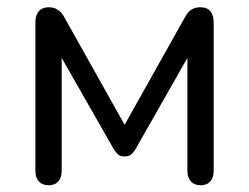

<svg xmlns="http://www.w3.org/2000/svg" viewBox="-20 -514 700 540"><path d="M116.5 7Q99 7 89.2 -3.8Q79.5 -14.5 79.5 -33.5V-449Q79.5 -463.5 83.5 -473.2Q87.5 -483 96 -488.2Q104.5 -493.5 117 -493.5Q129 -493.5 137.2 -489.5Q145.5 -485.5 151.5 -479Q157.5 -472.5 162 -463.5L330.5 -163L499 -463.5Q504 -473 509.8 -479.5Q515.5 -486 523.8 -489.8Q532 -493.5 543.5 -493.5Q562.5 -493.5 571.8 -482.2Q581 -471 581 -449V-33.5Q581 -14.5 571.5 -3.8Q562 7 544 7Q526.5 7 516.8 -3.8Q507 -14.5 507 -33.5V-390.5H529.5L360.5 -93.5Q356 -85.5 349.2 -79.8Q342.5 -74 330.5 -74Q318 -74 311.8 -80Q305.5 -86 300.5 -93.5L131 -390.5H153.5V-33.5Q153.5 -14.5 144 -3.8Q134.5 7 116.5 7Z"/></svg>

Font: Nunito ExtraLight
Style: Regular
Weight: 200
Designer: Vernon Adams
Foundry: Vernon Adams
Version: Version 3.602;April 4, 2023;FontCreator 14.0.0.2856 64-bit